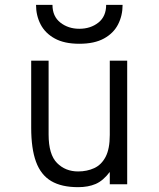

<svg xmlns="http://www.w3.org/2000/svg" viewBox="-20 -762 656 794"><path d="M303 12Q234.5 12 191.8 -13.2Q149 -38.5 129 -92.8Q109 -147 109 -234V-511H181V-206Q181 -123 215.8 -88Q250.5 -53 303 -53Q340 -53 369.8 -66.8Q399.5 -80.5 416.8 -113.5Q434 -146.5 434 -204V-511H506V0H434V-51Q406.5 -14.5 375.5 -1.2Q344.5 12 303 12ZM308 -581Q246 -581 206.5 -602.8Q167 -624.5 148 -661Q129 -697.5 129 -742H197Q197 -694 229.8 -668.5Q262.5 -643 308 -643Q354.5 -643 386.8 -668.5Q419 -694 419 -742H487Q487 -697.5 468.2 -661Q449.5 -624.5 410 -602.8Q370.5 -581 308 -581Z"/></svg>

Font: Overpass Mono Light
Style: Regular
Weight: 300
Monospace: yes
Designer: Delve Withrington, Dave Bailey
Foundry: Delve Fonts LLC
Version: Version 4.000